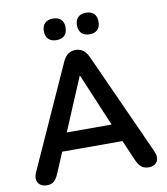

<svg xmlns="http://www.w3.org/2000/svg" viewBox="-97 -990 938 1079"><g transform="rotate(-10 372.0 -450.5)"><path d="M467 -786C507 -786 528 -808 528 -848C528 -887 506 -909 467 -909C427 -909 405 -887 405 -848C405 -808 427 -786 467 -786ZM278 -786C318 -786 340 -808 340 -848C340 -887 318 -909 278 -909C239 -909 216 -887 216 -848C216 -808 239 -786 278 -786ZM84 8C118 8 134 -8 151 -47L200 -163H544L594 -47C610 -10 628 8 665 8C710 8 732 -27 711 -74L446 -659C429 -697 404 -713 373 -713C341 -713 316 -697 299 -659L35 -74C14 -28 37 8 84 8ZM373 -566 500 -265H244L371 -566Z"/></g></svg>

Font: Nunito
Style: Bold
Weight: 700
Designer: Vernon Adams
Foundry: Vernon Adams
Version: Version 3.602